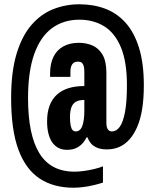

<svg xmlns="http://www.w3.org/2000/svg" viewBox="-20 -720 724 897"><path d="M323 157Q230 157 165 114Q100 71 66 -21Q32 -113 32 -262Q32 -385 57.5 -469Q83 -553 127.5 -604Q172 -655 229.5 -677.5Q287 -700 351 -700Q416 -700 471 -679.5Q526 -659 566.5 -614Q607 -569 629.5 -496.5Q652 -424 652 -321Q652 -261 644.5 -213Q637 -165 622 -129.5Q607 -94 586 -70Q565 -46 538.5 -34Q512 -22 479 -22Q450 -22 431 -31Q412 -40 402.5 -53Q393 -66 389 -78H384Q376 -61 363.5 -48Q351 -35 334 -27.5Q317 -20 293 -20Q271 -20 254 -28.5Q237 -37 225 -53.5Q213 -70 206.5 -95Q200 -120 200 -153Q200 -195 211.5 -226Q223 -257 245.5 -277.5Q268 -298 300 -308Q332 -318 374 -318V-385Q374 -402 371 -412Q368 -422 362 -427Q356 -432 345 -432Q331 -432 323.5 -426Q316 -420 312.5 -410Q309 -400 309 -387V-361H214Q214 -364 214 -368Q214 -372 214 -376Q214 -422 229.5 -454Q245 -486 275.5 -503Q306 -520 348 -520Q383 -520 412 -507.5Q441 -495 459 -464.5Q477 -434 477 -380V-148Q477 -125 484 -115.5Q491 -106 503 -106Q524 -106 539.5 -127.5Q555 -149 564 -196.5Q573 -244 573 -322Q573 -431 545 -498.5Q517 -566 467 -597Q417 -628 351 -628Q277 -628 223 -588.5Q169 -549 140 -467.5Q111 -386 111 -261Q111 -90 164 -4Q217 82 328 82Q348 82 373.5 78.5Q399 75 423 69Q447 63 461 57V133Q443 139 418 145Q393 151 368.5 154Q344 157 323 157ZM334 -106Q344 -106 352 -112.5Q360 -119 364.5 -131.5Q369 -144 371.5 -161.5Q374 -179 374 -202V-253Q348 -253 333.5 -244Q319 -235 313 -217Q307 -199 307 -174Q307 -149 310 -134Q313 -119 319 -112.5Q325 -106 334 -106Z"/></svg>

Font: Archivo ExtraCondensed ExtraBold
Style: Regular
Weight: 800
Width: 2
Designer: Hector Gatti
Foundry: Omnibus-Type
Version: Version 2.001